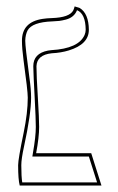

<svg xmlns="http://www.w3.org/2000/svg" viewBox="-20 -574 366 594"><path d="M65.9 -272Q65.9 -293 52.7 -388.7Q47.9 -424.3 47.9 -448.2Q47.9 -505.9 111.8 -515.6Q124.5 -517.6 141.1 -518.1Q194.8 -520 206.5 -541.5Q209.5 -547.9 210.9 -554.2Q210.9 -554.2 226.6 -549.3Q254.4 -532.2 254.9 -481.9Q254.9 -437 192.9 -418Q168.9 -410.6 140.1 -409.2Q94.2 -404.3 92.8 -369.1Q92.8 -340.3 97.2 -271Q101.1 -206.1 101.1 -181.2Q101.1 -149.4 91.8 -100.1H262.2L293.9 0H41Q36.1 -18.6 36.1 -63Q36.1 -81.5 53.2 -163.6Q65.9 -225.1 65.9 -272ZM76.2 -272Q76.2 -221.2 54.2 -120.1Q45.9 -82 45.9 -63Q45.9 -26.9 48.8 -9.8H280.3L254.9 -89.8H80.1L82 -101.6Q90.8 -151.4 90.8 -181.2Q90.8 -205.6 87.4 -269.5Q83.5 -339.8 83 -369.1Q83 -408.7 128.4 -417.5Q134.3 -418.5 139.2 -418.9Q223.1 -423.8 241.7 -465.8Q245.1 -474.1 245.1 -481.9Q244.6 -531.7 218.3 -542.5Q213.9 -531.2 205.1 -523.9Q196.3 -516.6 183.8 -513.4Q171.4 -510.3 163.3 -509.3Q155.3 -508.3 141.6 -507.8H141.1Q79.6 -505.4 65.4 -480Q58.6 -466.8 58.1 -448.2Q58.1 -429.7 70.8 -335.4Q76.2 -297.9 76.2 -272Z"/></svg>

Font: Linux Biolinum Outline O
Style: Bold
Weight: 700
Designer: Philipp H. Poll
Foundry: Philipp H. Poll
Version: Version 0.9.2